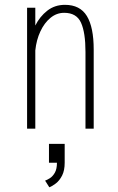

<svg xmlns="http://www.w3.org/2000/svg" viewBox="-20 -532 490 794"><path d="M92 0V-500H126V-426.5Q144.5 -463.5 175.5 -487.8Q206.5 -512 248.5 -512Q311 -512 339.2 -465.8Q367.5 -419.5 367.5 -327V0H333.5V-317Q333.5 -397.5 315 -438.2Q296.5 -479 245.5 -479Q214 -479 188.8 -458.2Q163.5 -437.5 147 -402.2Q130.5 -367 126 -323.5V0ZM182.5 141V63H247.5V141Q247.5 173 236.8 194Q226 215 211 226.5Q196 238 184 242.5L166.5 215Q175 212 186.5 204.8Q198 197.5 206.8 182.2Q215.5 167 215.5 141Z"/></svg>

Font: Trispace Condensed Thin
Style: Regular
Weight: 100
Width: 3
Designer: Tyler Finck
Foundry: Etcetera Type Company
Version: Version 1.210; ttfautohint (v1.8.3)